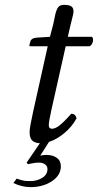

<svg xmlns="http://www.w3.org/2000/svg" viewBox="-20 -581 404 792"><path d="M186 -429.2 199.2 -479Q201.2 -487.3 203.9 -501.5Q206.5 -515.6 208.7 -524.2Q210.9 -532.7 214.8 -542.2Q218.8 -551.8 225.8 -556.4Q232.9 -561 243.2 -561Q266.1 -561 274.7 -554.4Q283.2 -547.9 283.2 -534.2Q283.2 -528.8 281 -518.8Q278.8 -508.8 274.9 -493.7Q271 -479.5 270 -474.1L259.8 -429.2H358.9Q366.7 -423.3 362.8 -408.7Q358.9 -394 349.1 -390.1H251L191.9 -127Q181.2 -79.1 181.2 -64Q181.2 -56.2 185.5 -53Q189.9 -49.8 193.8 -49.8Q207 -49.8 224.1 -62.5Q241.2 -75.2 273.9 -111.8Q291.5 -111.8 295.9 -92.8Q276.4 -57.6 245.1 -31.7Q213.9 -5.9 182.1 4.4L146 61Q157.7 58.1 171.9 58.1Q197.8 58.1 214.4 70.1Q231 82 231 105Q231 142.1 194.1 166.5Q157.2 190.9 106 190.9Q70.3 190.9 35.2 173.8L48.8 155.8Q68.4 162.6 78.1 164.3Q87.9 166 105 166Q132.8 166 154.3 152.6Q175.8 139.2 175.8 116.2Q175.8 104.5 166 97.2Q156.2 89.8 141.1 89.8Q123 89.8 95.2 96.2L89.8 89.8L144.5 9.8Q123 8.8 112.5 -1.7Q102.1 -12.2 102.1 -36.1Q102.1 -54.7 116.2 -118.2L176.8 -390.1H106.9Q101.1 -390.1 101.1 -392.1Q101.1 -397.5 105 -409.2Q108.9 -424.3 132.8 -425.8Z"/></svg>

Font: Linux Libertine G
Style: Italic
Weight: 400
Italic angle: -12°
Designer: Philipp H. Poll
Foundry: Philipp H. Poll
Version: Version 5.1.3